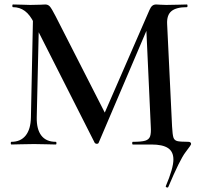

<svg xmlns="http://www.w3.org/2000/svg" viewBox="-20 -645 890 857"><path d="M727 192Q724 192 721.5 190Q719 188 720 186Q754 106 754 67Q754 32 730 16Q706 0 656 0H573Q570 0 570 -6Q570 -12 573 -12Q611 -12 628 -17Q645 -22 650 -36.5Q655 -51 653 -81L632 -538L676 -607L420 -7Q418 -3 412 -3Q407 -3 403 -7L132 -542Q114 -579 91 -596Q68 -613 38 -613Q35 -613 35 -619Q35 -625 38 -625L81 -624Q94 -623 115 -623L161 -624Q170 -625 182 -625Q195 -625 203 -615.5Q211 -606 228 -573L453 -132L410 -56L647 -600Q653 -614 660 -619.5Q667 -625 677 -625Q684 -625 695 -624Q706 -623 722 -623L776 -624Q789 -625 814 -625Q817 -625 817 -619Q817 -613 814 -613Q767 -613 745.5 -595.5Q724 -578 726 -538L748 -81Q750 -44 754 -31.5Q758 -19 770.5 -15.5Q783 -12 820 -12Q833 -12 833 -2Q833 2 808 34.5Q783 67 731 190Q730 192 727 192ZM31 -12Q72 -12 94.5 -40Q117 -68 118 -121L128 -602L155 -600L144 -121Q143 -68 164.5 -40Q186 -12 229 -12Q232 -12 232 -6Q232 0 229 0Q202 0 187 -1L132 -2L73 -1Q58 0 31 0Q28 0 28 -6Q28 -12 31 -12Z"/></svg>

Font: Cormorant SC SemiBold
Style: Regular
Weight: 600
Designer: Christian Thalmann (Catharsis Fonts)
Foundry: Catharsis Fonts
Version: Version 4.000